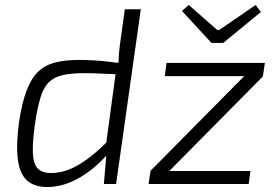

<svg xmlns="http://www.w3.org/2000/svg" viewBox="-20 -737 1106 769"><path d="M297 -497Q346 -497 401 -491.5Q456 -486 504 -477L485 -438Q431 -440 390 -442Q349 -444 318 -444Q265 -444 230.5 -436Q196 -428 175 -407Q154 -386 142 -346Q130 -306 120 -241Q110 -169 111.5 -126Q113 -83 130 -63.5Q147 -44 185 -44Q240 -44 297.5 -78.5Q355 -113 422 -182L433 -146Q411 -117 382 -89Q353 -61 319 -38Q285 -15 247 -1.5Q209 12 169 12Q117 12 88 -14.5Q59 -41 51.5 -98Q44 -155 56 -247Q68 -326 87 -375.5Q106 -425 134 -451Q162 -477 202 -487Q242 -497 297 -497ZM544 -700 445 0H396L406 -118L400 -124L446 -463L454 -479Q455 -505 457 -528Q459 -551 463 -578L480 -700ZM959 -433 1034 -432 657 -51 582 -52ZM983 -52 976 0H575L583 -52ZM1041 -485 1033 -432H640L647 -485ZM1004 -717 1025 -689 874 -565H827L709 -693L736 -717L850 -617H858Z"/></svg>

Font: Exo 2 Light
Style: Italic
Weight: 300
Italic angle: -8°
Designer: Natanael Gama
Foundry: Natanael Gama
Version: Version 2.010